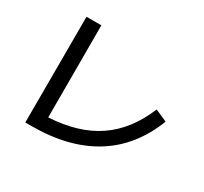

<svg xmlns="http://www.w3.org/2000/svg" viewBox="-141 -904 1147 1082"><g transform="rotate(30 432.0 -363.0)"><path d="M134.8 -707H231.4V-107.9Q421.9 -118.2 546.1 -202.6Q670.4 -287.1 738.3 -452.1L816.4 -418Q739.3 -219.2 577.6 -118.9Q416 -18.6 173.8 -18.6H133.8Z"/></g></svg>

Font: Pretendard GOV Medium
Style: Regular
Weight: 500
Designer: Base glyphs from Inter by Rasmus Andersson; Hangeul glyphs from Noto Sans CJK(Source Han Sans) by Jang Soo-young and Kan
Foundry: Kil Hyung-jin
Version: Version 1.309